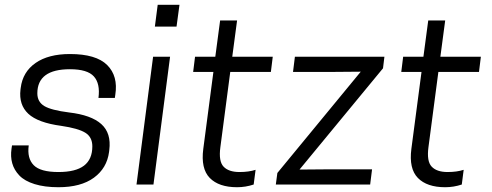

<svg xmlns="http://www.w3.org/2000/svg" viewBox="-20 -765 2040 796"><path d="M222.2 -51.8Q293.5 -51.8 328.1 -78.1Q362.8 -104.5 362.8 -158.2Q362.8 -196.8 333.5 -214.8Q304.2 -232.9 233.9 -243.2Q136.7 -256.3 97.2 -293.5Q57.6 -330.6 64.9 -393.1L65.9 -400.9Q74.2 -466.8 127.4 -503.9Q180.7 -541 270 -541Q378.4 -541 424.3 -495.4Q470.2 -449.7 458 -372.1L456.1 -358.9H388.2Q396 -418.5 369.1 -448.2Q342.3 -478 270 -478Q134.8 -478 134.8 -377.9Q134.8 -342.8 163.6 -325.4Q192.4 -308.1 266.1 -298.8Q358.4 -288.1 400.1 -250.5Q441.9 -212.9 433.1 -143.1L432.1 -134.8Q423.3 -67.9 369.4 -28.3Q315.4 11.2 222.2 11.2Q165 11.2 123.5 -1.7Q82 -14.6 60.3 -37.4Q38.6 -60.1 30.8 -87.9Q22.9 -115.7 27.8 -148.9L29.8 -162.1H99.1Q91.8 -108.9 119.6 -80.3Q147.5 -51.8 222.2 -51.8Z M545.9 0 614.7 -529.8H685.1L616.2 0ZM724.1 -745.1 711.9 -654.8H622.1L633.8 -745.1Z M942.9 -529.8H1110.8L1103 -466.8H934.6L893.6 -154.8Q885.7 -96.2 907 -74Q928.2 -51.8 972.7 -51.8Q1011.7 -51.8 1039.6 -61L1031.7 0Q998 11.2 962.9 11.2Q887.2 11.2 849.6 -27.3Q812 -65.9 822.8 -147.9L864.7 -466.8H780.8L788.6 -529.8H872.6L892.6 -680.2H962.9Z M1129.9 -47.9 1475.6 -467.8 1357.9 -466.8H1194.8L1202.6 -529.8H1573.7L1567.9 -481.9L1221.7 -62L1339.8 -63H1522.5L1514.6 0H1123.5Z M1805.7 -529.8H1973.6L1965.8 -466.8H1797.4L1756.3 -154.8Q1748.5 -96.2 1769.8 -74Q1791 -51.8 1835.4 -51.8Q1874.5 -51.8 1902.3 -61L1894.5 0Q1860.8 11.2 1825.7 11.2Q1750 11.2 1712.4 -27.3Q1674.8 -65.9 1685.5 -147.9L1727.5 -466.8H1643.6L1651.4 -529.8H1735.4L1755.4 -680.2H1825.7Z"/></svg>

Font: Cooper Hewitt
Style: Book Italic
Weight: 706
Designer: Village Type and Design LLC
Foundry: Cooper Hewitt Smithsonian Design Museum
Version: 1.000